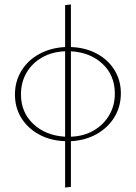

<svg xmlns="http://www.w3.org/2000/svg" viewBox="-20 -626 609 861"><path d="M298 7V212L272 215V7Q207 5 156 -22.5Q105 -50 76 -96.5Q47 -143 47 -202Q47 -261 76 -308.5Q105 -356 156.5 -384Q208 -412 272 -415V-603L298 -606V-415Q362 -413 413 -386Q464 -359 493 -312.5Q522 -266 522 -208Q522 -148 493 -100.5Q464 -53 413 -24.5Q362 4 298 7ZM272 -13V-396Q214 -394 169 -368.5Q124 -343 99 -300Q74 -257 74 -203Q74 -122 129.5 -70Q185 -18 272 -13ZM495 -206Q495 -288 440 -339.5Q385 -391 298 -396V-13Q356 -15 400.5 -41Q445 -67 470 -110Q495 -153 495 -206Z"/></svg>

Font: Ysabeau Infant Extralight
Style: Regular
Weight: 200
Designer: Christian Thalmann (Catharsis Fonts)
Version: Version 0.003